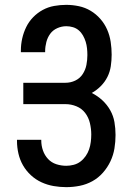

<svg xmlns="http://www.w3.org/2000/svg" viewBox="-20 -763 540 791"><path d="M253 8Q227 8 201 3.5Q175 -1 151 -12Q127 -23 107.5 -41Q88 -59 75 -81.5Q62 -104 56 -130Q50 -156 50 -182V-187H150V-184Q150 -163 157 -143Q164 -123 178 -108Q192 -93 212 -86.5Q232 -80 253 -80Q268 -80 283.5 -84Q299 -88 311.5 -97.5Q324 -107 333 -120Q342 -133 347 -147.5Q352 -162 354 -178Q356 -194 356 -209Q356 -232 350.5 -255.5Q345 -279 331 -297.5Q317 -316 295 -325Q273 -334 250 -334H76V-422H250Q271 -422 290 -431Q309 -440 320.5 -457.5Q332 -475 336 -495.5Q340 -516 340 -536Q340 -550 338.5 -564Q337 -578 333 -591Q329 -604 322 -616.5Q315 -629 304.5 -638Q294 -647 280.5 -651Q267 -655 253 -655Q234 -655 216 -647Q198 -639 187 -624Q176 -609 171 -590Q166 -571 166 -552V-548H66V-555Q66 -580 71.5 -604.5Q77 -629 88 -651.5Q99 -674 116.5 -692Q134 -710 156 -722Q178 -734 203 -738.5Q228 -743 253 -743Q279 -743 305 -737.5Q331 -732 353.5 -718.5Q376 -705 393.5 -685Q411 -665 421.5 -641Q432 -617 436 -590.5Q440 -564 440 -538Q440 -514 436.5 -490.5Q433 -467 422.5 -446Q412 -425 395 -408Q378 -391 358 -380Q382 -368 401.5 -350Q421 -332 434 -309Q447 -286 451.5 -260Q456 -234 456 -207Q456 -179 451.5 -151.5Q447 -124 435 -98.5Q423 -73 404 -51.5Q385 -30 360.5 -16.5Q336 -3 308.5 2.5Q281 8 253 8Z"/></svg>

Font: Iosevka Semibold
Style: Regular
Weight: 600
Monospace: yes
Designer: Belleve Invis
Foundry: Belleve Invis
Version: Version 33.2.3; ttfautohint (v1.8.4)